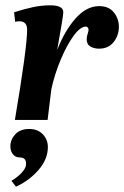

<svg xmlns="http://www.w3.org/2000/svg" viewBox="-20 -451 467 722"><path d="M82 -339Q82 -371 53 -371Q45 -371 37 -369L33 -405Q71 -417 103.5 -424Q136 -431 169 -431Q218 -431 218 -405Q218 -391 195 -263Q223 -335 264 -381.5Q305 -428 353 -428Q389 -428 408 -404.5Q427 -381 427 -350Q427 -318 407.5 -293Q388 -268 352 -268Q334 -268 320 -276Q306 -284 306 -304Q306 -313 309.5 -323.5Q313 -334 313 -339Q313 -344 310 -347.5Q307 -351 303 -351Q282 -351 256.5 -316Q231 -281 208 -226Q185 -171 173 -115L159 0H36Q82 -273 82 -339ZM78 166Q79 141 54 141Q38 141 28.5 129Q19 117 19 99Q19 74 37.5 54Q56 34 90 34Q122 34 141 54Q160 74 160 102Q160 148 124.5 188.5Q89 229 40 251L23 229Q45 216 61.5 198.5Q78 181 78 166Z"/></svg>

Font: Unna
Style: Bold Italic
Weight: 700
Italic angle: -8.05°
Designer: Jorge de Buen Unna
Foundry: Omnibus-Type
Version: Version 2.008